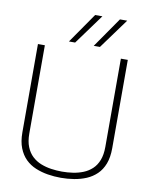

<svg xmlns="http://www.w3.org/2000/svg" viewBox="-99 -985 834 1067"><g transform="rotate(10 318.5 -452.0)"><path d="M65 -202V-700H104V-202Q104 -158 116.5 -127Q129 -96 150.5 -76Q172 -56 199.5 -45Q227 -34 258 -29.5Q289 -25 319 -25Q350 -25 380.5 -29.5Q411 -34 438.5 -45Q466 -56 487.5 -76Q509 -96 521 -127Q533 -158 533 -202V-700H572V-202Q572 -150 558 -113.5Q544 -77 519 -53Q494 -29 462 -15.5Q430 -2 393 4Q356 10 319 10Q281 10 244.5 4Q208 -2 175.5 -15.5Q143 -29 118.5 -53Q94 -77 79.5 -113.5Q65 -150 65 -202ZM372 -744 490 -914H531L407 -744ZM232 -744 350 -914H391L267 -744Z"/></g></svg>

Font: Georama ExtraCondensed Thin ExtraLight
Style: Regular
Weight: 250
Version: Version 1.001